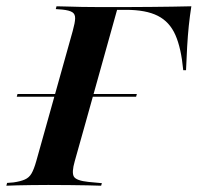

<svg xmlns="http://www.w3.org/2000/svg" viewBox="-46 -591 629 611"><path d="M7.3 -283.1 9.7 -291.9H389.5L387.1 -283.1ZM104 -201.6 185.5 -492.7Q192.7 -518.5 193.1 -532.3Q193.5 -546 184.3 -552Q175 -558.1 152.4 -560.5L131.5 -562.1L133.9 -571Q147.6 -571 168.1 -570.2Q188.7 -569.4 214.1 -569Q239.5 -568.5 268.5 -568.5H354Q399.2 -568.5 435.1 -569Q471 -569.4 502 -569.8Q533.1 -570.2 562.9 -571Q558.1 -540.3 554.8 -508.9Q551.6 -477.4 549.6 -442.7Q547.6 -408.1 546 -367.7H537.1Q530.6 -437.9 512.1 -479.8Q493.5 -521.8 456 -540.7Q418.5 -559.7 354.8 -559.7H326.6L226.6 -201.6ZM107.3 -2.4Q79 -2.4 54 -2Q29 -1.6 8.9 -1.2Q-11.3 -0.8 -25.8 0L-23.4 -8.9L-3.2 -10.5Q19.4 -13.7 33.1 -19.8Q46.8 -25.8 54.4 -39.1Q62.1 -52.4 69.4 -78.2L104 -201.6H226.6L191.9 -78.2Q181.5 -41.9 189.1 -29Q196.8 -16.1 235.5 -12.1L278.2 -8.1L275.8 0Q258.1 -0.8 232.7 -1.2Q207.3 -1.6 175.8 -2Q144.4 -2.4 108.1 -2.4H109.7Z"/></svg>

Font: Playfair 144pt
Style: Bold Italic
Weight: 700
Italic angle: -15.6°
Designer: Claus Eggers Sørensen
Foundry: Claus Eggers Sørensen
Version: Version 2.203